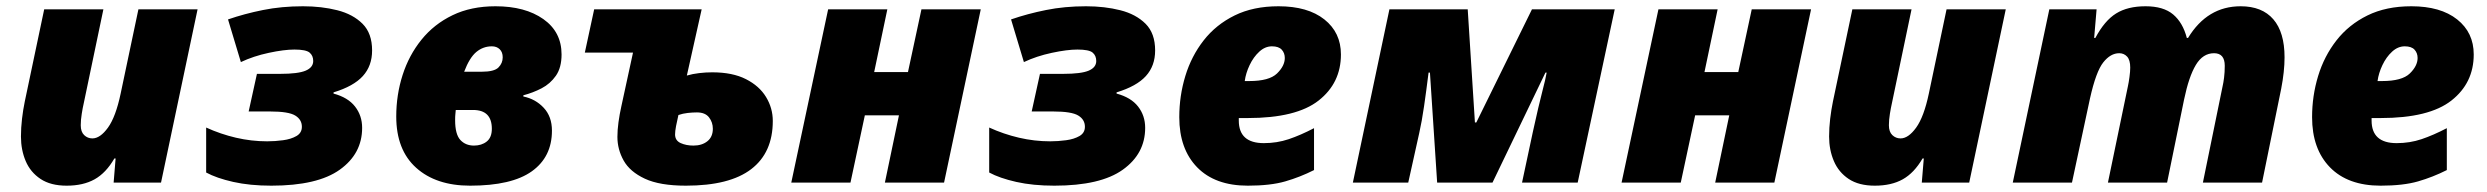

<svg xmlns="http://www.w3.org/2000/svg" viewBox="-20 -583 7940 613"><path d="M192.9 9.8Q141.6 9.8 109.4 -11.7Q77.1 -33.2 62 -68.8Q46.9 -104.5 46.9 -147Q46.9 -174.8 50.3 -203.9Q53.7 -232.9 59.1 -258.8L121.1 -553.2H310.1L247.1 -252Q244.1 -239.3 241 -219.7Q237.8 -200.2 237.8 -183.1Q237.8 -162.1 248.8 -151.6Q259.8 -141.1 274.9 -141.1Q299.8 -141.1 324.7 -175.5Q349.6 -210 365.2 -284.2L421.9 -553.2H610.8L494.1 0H342.8L349.1 -77.1H345.2Q318.4 -30.8 282 -10.5Q245.6 9.8 192.9 9.8Z M846.2 9.8Q777.8 9.8 724.6 -2.2Q671.4 -14.2 638.2 -32.2V-175.8Q684.1 -154.8 733.4 -143.3Q782.7 -131.8 833 -131.8Q858.4 -131.8 883.8 -135.3Q909.2 -138.7 926.5 -148.7Q943.8 -158.7 943.8 -178.2Q943.8 -201.2 922.6 -214.1Q901.4 -227.1 842.3 -227.1H773.9L800.3 -347.2H875Q931.6 -347.2 955.8 -357.4Q980 -367.7 980 -388.2Q980 -405.3 968.5 -415Q957 -424.8 919.9 -424.8Q887.2 -424.8 838.1 -414.3Q789.1 -403.8 749 -384.8L708 -521Q760.3 -539.1 819.6 -551Q878.9 -563 947.3 -563Q1006.8 -563 1056.9 -550.3Q1106.9 -537.6 1137.5 -507.1Q1168 -476.6 1168 -421.9Q1168 -372.6 1138.4 -340.1Q1108.9 -307.6 1044.9 -288.1V-284.2Q1090.8 -272 1113.5 -242.9Q1136.2 -213.9 1136.2 -174.8Q1136.2 -92.3 1064.9 -41.3Q993.7 9.8 846.2 9.8Z M1481 9.8Q1372.1 9.8 1308.6 -47.4Q1245.1 -104.5 1245.1 -210.9Q1245.1 -280.3 1265.4 -343.5Q1285.6 -406.7 1325.7 -456.3Q1365.7 -505.9 1424.8 -534.4Q1483.9 -563 1562 -563Q1656.7 -563 1714.8 -522Q1772.9 -481 1772.9 -409.2Q1772.9 -367.2 1754.9 -341.3Q1736.8 -315.4 1709 -301Q1681.2 -286.6 1650.9 -278.8V-274.9Q1689.5 -267.1 1715.8 -239Q1742.2 -210.9 1742.2 -166Q1742.2 -82 1678 -36.1Q1613.8 9.8 1481 9.8ZM1461.9 -354H1518.1Q1558.1 -354 1571.5 -367.7Q1585 -381.3 1585 -399.9Q1585 -416.5 1575.4 -425.8Q1565.9 -435.1 1550.3 -435.1Q1522.5 -435.1 1500.7 -417Q1479 -398.9 1461.9 -354ZM1493.2 -118.2Q1517.6 -118.2 1533.9 -131.1Q1550.3 -144 1550.3 -171.9Q1550.3 -231.9 1490.2 -231.9H1435.1Q1434.6 -223.1 1433.8 -217.5Q1433.1 -211.9 1433.1 -199.2Q1433.1 -154.3 1449.7 -136.2Q1466.3 -118.2 1493.2 -118.2Z M2169.9 9.8Q2086.4 9.8 2038.8 -12.5Q1991.2 -34.7 1971.2 -70.3Q1951.2 -106 1951.2 -146Q1951.2 -167.5 1954.6 -192.6Q1958 -217.8 1963.9 -244.1L2001 -415H1847.2L1877 -553.2H2220.2L2172.9 -341.8Q2191.4 -347.2 2212.2 -349.6Q2232.9 -352.1 2253.9 -352.1Q2318.8 -352.1 2361.6 -330.3Q2404.3 -308.6 2425.8 -273.2Q2447.3 -237.8 2447.3 -196.8Q2447.3 -95.7 2378.4 -43Q2309.6 9.8 2169.9 9.8ZM2193.8 -118.2Q2221.2 -118.2 2238.5 -132.1Q2255.9 -146 2255.9 -171.9Q2255.9 -192.4 2243.7 -208.3Q2231.4 -224.1 2205.1 -224.1Q2191.4 -224.1 2175.8 -222.4Q2160.2 -220.7 2146 -215.8Q2141.6 -197.3 2138.4 -180.4Q2135.3 -163.6 2135.3 -153.8Q2135.3 -134.3 2153.1 -126.2Q2170.9 -118.2 2193.8 -118.2Z M2506.3 0 2624 -553.2H2813L2771 -353H2878.9L2921.9 -553.2H3111.3L2994.1 0H2805.2L2850.1 -214.8H2741.2L2695.3 0Z M3346.2 9.8Q3277.8 9.8 3224.6 -2.2Q3171.4 -14.2 3138.2 -32.2V-175.8Q3184.1 -154.8 3233.4 -143.3Q3282.7 -131.8 3333 -131.8Q3358.4 -131.8 3383.8 -135.3Q3409.2 -138.7 3426.5 -148.7Q3443.8 -158.7 3443.8 -178.2Q3443.8 -201.2 3422.6 -214.1Q3401.4 -227.1 3342.3 -227.1H3273.9L3300.3 -347.2H3375Q3431.6 -347.2 3455.8 -357.4Q3480 -367.7 3480 -388.2Q3480 -405.3 3468.5 -415Q3457 -424.8 3419.9 -424.8Q3387.2 -424.8 3338.1 -414.3Q3289.1 -403.8 3249 -384.8L3208 -521Q3260.3 -539.1 3319.6 -551Q3378.9 -563 3447.3 -563Q3506.8 -563 3556.9 -550.3Q3606.9 -537.6 3637.5 -507.1Q3668 -476.6 3668 -421.9Q3668 -372.6 3638.4 -340.1Q3608.9 -307.6 3544.9 -288.1V-284.2Q3590.8 -272 3613.5 -242.9Q3636.2 -213.9 3636.2 -174.8Q3636.2 -92.3 3564.9 -41.3Q3493.7 9.8 3346.2 9.8Z M3963.9 9.8Q3859.4 9.8 3802.2 -48.8Q3745.1 -107.4 3745.1 -209Q3745.1 -276.9 3764.4 -340.3Q3783.7 -403.8 3823 -454.1Q3862.3 -504.4 3921.9 -533.7Q3981.4 -563 4062 -563Q4155.3 -563 4208.3 -521Q4261.2 -479 4261.2 -409.2Q4261.2 -317.9 4189.9 -262Q4118.7 -206.1 3963.9 -206.1H3935.1V-198.2Q3935.1 -126 4015.1 -126Q4057.1 -126 4094.7 -138.7Q4132.3 -151.4 4175.3 -173.8V-40Q4130.9 -17.6 4083.5 -3.9Q4036.1 9.8 3963.9 9.8ZM3954.1 -324.2H3968.3Q4032.2 -324.2 4057.1 -348.4Q4082 -372.6 4082 -397.9Q4082 -413.6 4072.3 -424.3Q4062.5 -435.1 4041 -435.1Q4019 -435.1 4000.5 -418Q3981.9 -400.9 3969.7 -375.2Q3957.5 -349.6 3954.1 -324.2Z M4299.3 0 4416 -553.2H4666L4689 -191.9H4693.4L4871.1 -553.2H5135.3L5017.1 0H4839.4L4874 -162.1Q4893.1 -249 4904.1 -290.8Q4915 -332.5 4918 -351.1H4914.1L4745.1 0H4568.4L4545.4 -351.1H4541Q4533.7 -292.5 4526.6 -243.7Q4519.5 -194.8 4511.2 -158.2L4476.1 0Z M5157.2 0 5274.9 -553.2H5463.9L5421.9 -353H5529.8L5572.8 -553.2H5762.2L5645 0H5456.1L5501 -214.8H5392.1L5346.2 0Z M5965.8 9.8Q5914.6 9.8 5882.3 -11.7Q5850.1 -33.2 5835 -68.8Q5819.8 -104.5 5819.8 -147Q5819.8 -174.8 5823.2 -203.9Q5826.7 -232.9 5832 -258.8L5894 -553.2H6083L6020 -252Q6017.1 -239.3 6013.9 -219.7Q6010.7 -200.2 6010.7 -183.1Q6010.7 -162.1 6021.7 -151.6Q6032.7 -141.1 6047.9 -141.1Q6072.8 -141.1 6097.7 -175.5Q6122.6 -210 6138.2 -284.2L6194.8 -553.2H6383.8L6267.1 0H6115.7L6122.1 -77.1H6118.2Q6091.3 -30.8 6054.9 -10.5Q6018.6 9.8 5965.8 9.8Z M6406.2 0 6522.9 -553.2H6673.8L6666 -461.9H6669.9Q6699.2 -517.1 6736.1 -540Q6772.9 -563 6830.1 -563Q6887.2 -563 6918.2 -536.9Q6949.2 -510.7 6961.9 -461.9H6965.8Q7027.3 -563 7133.8 -563Q7202.1 -563 7238 -521.5Q7273.9 -480 7273.9 -399.9Q7273.9 -355 7263.2 -299.8L7202.1 0H7013.2L7076.2 -308.1Q7078.6 -317.9 7080.8 -335Q7083 -352.1 7083 -373Q7083 -413.1 7048.8 -413.1Q7013.2 -413.1 6990.7 -375.7Q6968.3 -338.4 6953.1 -265.1L6898.9 0H6710L6773.9 -308.1Q6776.4 -319.3 6778.8 -337.2Q6781.2 -355 6781.2 -367.2Q6781.2 -391.6 6771.2 -402.3Q6761.2 -413.1 6746.1 -413.1Q6718.3 -413.1 6695.1 -383.8Q6671.9 -354.5 6652.8 -269L6595.2 0Z M7580.6 9.8Q7476.1 9.8 7418.9 -48.8Q7361.8 -107.4 7361.8 -209Q7361.8 -276.9 7381.1 -340.3Q7400.4 -403.8 7439.7 -454.1Q7479 -504.4 7538.6 -533.7Q7598.1 -563 7678.7 -563Q7772 -563 7825 -521Q7877.9 -479 7877.9 -409.2Q7877.9 -317.9 7806.6 -262Q7735.4 -206.1 7580.6 -206.1H7551.8V-198.2Q7551.8 -126 7631.8 -126Q7673.8 -126 7711.4 -138.7Q7749 -151.4 7792 -173.8V-40Q7747.6 -17.6 7700.2 -3.9Q7652.8 9.8 7580.6 9.8ZM7570.8 -324.2H7585Q7648.9 -324.2 7673.8 -348.4Q7698.7 -372.6 7698.7 -397.9Q7698.7 -413.6 7689 -424.3Q7679.2 -435.1 7657.7 -435.1Q7635.7 -435.1 7617.2 -418Q7598.6 -400.9 7586.4 -375.2Q7574.2 -349.6 7570.8 -324.2Z"/></svg>

Font: Open Sans ExtraBold
Style: Italic
Weight: 800
Italic angle: -12°
Designer: Monotype Design Team
Foundry: Monotype Imaging Inc.
Version: Version 3.000; ttfautohint (v1.8.4)